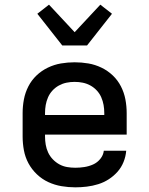

<svg xmlns="http://www.w3.org/2000/svg" viewBox="-20 -795 640 823"><path d="M303 8Q273 8 243.5 3Q214 -2 187 -14.5Q160 -27 138 -48Q116 -69 102 -95Q88 -121 82.5 -150.5Q77 -180 77 -210V-310Q77 -340 82.5 -369Q88 -398 101.5 -424.5Q115 -451 136.5 -471.5Q158 -492 185 -505Q212 -518 241 -523Q270 -528 300 -528Q330 -528 359 -523Q388 -518 415 -505Q442 -492 463.5 -471.5Q485 -451 498.5 -424.5Q512 -398 517.5 -369Q523 -340 523 -310V-218H173V-210Q173 -192 176 -174.5Q179 -157 186.5 -141Q194 -125 206.5 -112Q219 -99 234.5 -90.5Q250 -82 267.5 -79Q285 -76 303 -76Q322 -76 341.5 -79Q361 -82 379 -90Q397 -98 410 -114Q423 -130 425 -149H521Q519 -124 509.5 -100.5Q500 -77 483.5 -58.5Q467 -40 446 -26.5Q425 -13 401 -5.5Q377 2 352 5Q327 8 303 8ZM173 -302H427V-310Q427 -328 424 -345Q421 -362 414 -378Q407 -394 395 -407Q383 -420 367.5 -428.5Q352 -437 335 -440.5Q318 -444 300 -444Q282 -444 265 -440.5Q248 -437 232.5 -428.5Q217 -420 205 -407Q193 -394 186 -378Q179 -362 176 -345Q173 -328 173 -310ZM247 -600 140 -736 190 -775 300 -657 410 -775 460 -736 353 -600Z"/></svg>

Font: Iosevka Fixed Medium Extended
Style: Regular
Weight: 500
Width: 7
Monospace: yes
Designer: Belleve Invis
Foundry: Belleve Invis
Version: Version 24.1.1; ttfautohint (v1.8.4)